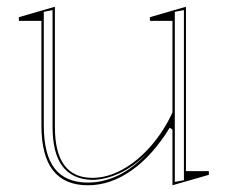

<svg xmlns="http://www.w3.org/2000/svg" viewBox="-20 -535 676 570"><path d="M241 15Q172 15 137.5 -29Q103 -73 103 -162V-473H36V-484L143 -515V-158Q143 -82 171 -44.5Q199 -7 254 -7Q299 -7 344 -32Q389 -57 427.5 -101Q466 -145 492 -201V-473H425V-484L532 -515V-27H600V-16L492 15V-150L484 -156Q433 -73 370.5 -29Q308 15 241 15ZM526 -505 499 -500V5L526 0ZM136 -505 110 -500V-163Q110 -76 142.5 -34.5Q175 7 241 7Q286 7 330.5 -14Q375 -35 419 -82Q377 -40 334.5 -20.5Q292 -1 252 -1Q194 -3 165 -42Q136 -81 136 -159Z"/></svg>

Font: Kalnia Glaze Thin ExtraLight
Style: Regular
Weight: 250
Version: Version 1.110